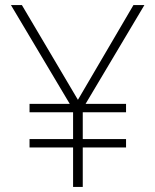

<svg xmlns="http://www.w3.org/2000/svg" viewBox="-20 -734 610 754"><path d="M286 -342 504 -714H547L316 -326H475V-293H305V-188H475V-155H305V0H267V-155H96V-188H267V-293H96V-326H254L23 -714H66Z"/></svg>

Font: Noto Sans Armenian ExtraLight
Style: Regular
Weight: 250
Designer: Monotype Design Team
Foundry: Monotype Imaging Inc.
Version: Version 2.007